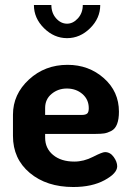

<svg xmlns="http://www.w3.org/2000/svg" viewBox="-20 -741 524 770"><path d="M251 -481Q336 -481 396.5 -427.5Q457 -374 457 -293Q457 -263 449.5 -243.5Q442 -224 426.5 -216Q411 -208 398 -206Q385 -204 364 -204H161V-189Q161 -146 193 -119.5Q225 -93 278 -93Q316 -93 353 -112Q390 -131 401 -131Q422 -131 436 -111.5Q450 -92 450 -74Q450 -46 399.5 -18.5Q349 9 274 9Q167 9 99.5 -47.5Q32 -104 32 -196V-281Q32 -363 96 -422Q160 -481 251 -481ZM161 -280H307Q323 -280 329.5 -285.5Q336 -291 336 -307Q336 -342 310.5 -364Q285 -386 248 -386Q213 -386 187 -364.5Q161 -343 161 -308ZM312 -721H382Q382 -668 341.5 -628Q301 -588 249 -588Q197 -588 156.5 -628Q116 -668 116 -721H186Q186 -689 205 -667.5Q224 -646 249 -646Q273 -646 292.5 -667.5Q312 -689 312 -721Z"/></svg>

Font: Dosis
Style: Bold
Weight: 700
Designer: Edgar Tolentino, Pablo Impallari, Igino Marini
Foundry: Edgar Tolentino, Pablo Impallari, Igino Marini
Version: Version 1.007